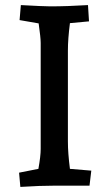

<svg xmlns="http://www.w3.org/2000/svg" viewBox="-20 -730 434 755"><path d="M55 -51 131 -66Q140 -116 140 -144V-561Q140 -582 132 -638L57 -651L62 -710Q152 -705 178 -705Q244 -705 326 -710L330 -646L255 -639Q247 -577 247 -531V-174Q247 -128 255 -66L339 -59L332 0H199Q138 0 60 5Z"/></svg>

Font: Andada Pro SemiBold
Style: Regular
Weight: 600
Designer: Carolina Giovagnoli
Foundry: Huerta Tipografica
Version: Version 3.005